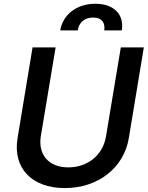

<svg xmlns="http://www.w3.org/2000/svg" viewBox="-20 -976 775 1008"><path d="M614.3 -727.3 536.6 -260.7C521.7 -165.8 444.2 -97.3 338.8 -97.3C233.7 -97.3 179.3 -165.8 194.2 -260.7L272 -727.3H150.9L72.1 -250.4C46.5 -96.2 144.2 11.4 320.3 11.4C496.1 11.4 630.7 -96.2 656.2 -250.4L735.1 -727.3ZM296.2 -816.4H388.1C393.1 -851.2 417.6 -883.9 469.1 -883.9C518.5 -883.9 532.7 -852.3 527.3 -816.4H619.3C632.8 -898.1 579.9 -956.3 480.5 -956.3C381 -956.3 309.7 -898.1 296.2 -816.4Z"/></svg>

Font: Magic Ui Pro Semi Bold
Style: Italic
Weight: 600
Italic angle: -9.39999°
Designer: Stefan Endress, Andreas Faust
Version: Version 1.000;FEAKit 1.0